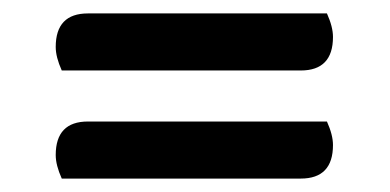

<svg xmlns="http://www.w3.org/2000/svg" viewBox="-20 -369 581 286"><path d="M72 -264Q63 -284 63 -299Q63 -349 111 -349H467Q476 -329 476 -314Q476 -264 428 -264ZM72 -103Q63 -123 63 -138Q63 -188 111 -188H467Q476 -168 476 -153Q476 -103 428 -103Z"/></svg>

Font: Sansita
Style: Regular
Weight: 400
Designer: Pablo Cosgaya
Foundry: Omnibus-Type
Version: Version 1.006;hotconv 1.0.109;makeotfexe 2.5.65596